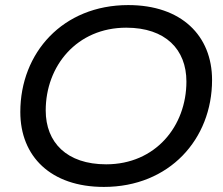

<svg xmlns="http://www.w3.org/2000/svg" viewBox="-20 -728 880 756"><path d="M389 8C647 8 815 -180 815 -413C815 -588 694 -708 485 -708C227 -708 60 -520 60 -287C60 -112 180 8 389 8ZM398 -81C243 -81 160 -167 160 -293C160 -469 283 -619 477 -619C632 -619 714 -533 714 -407C714 -231 592 -81 398 -81Z"/></svg>

Font: AWKNG-Font Medium
Style: Italic
Weight: 500
Italic angle: -11.3°
Designer: Awakening Church
Foundry: Awakening Church
Version: Version 1.700;PS 001.700;hotconv 1.0.88;makeotf.lib2.5.64775